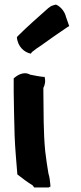

<svg xmlns="http://www.w3.org/2000/svg" viewBox="-20 -797 356 841"><path d="M40 -395C41 -331 42 -267 44 -204C46 -146 52 -86 56 -33C79 -15 99 0 123 15C125 18 127 21 130 24H194L198 21L200 24C201 19 201 13 200 7L198 -10V-11C197 -18 195 -28 192 -38C187 -67 182 -101 178 -135C170 -216 171 -308 170 -395V-412C176 -423 181 -441 175 -461L172 -460C151 -462 133 -466 112 -470C80 -488 50 -462 40 -454ZM54 -634C57 -593 87 -567 115 -562L120 -569C134 -580 147 -590 162 -599L163 -600C198 -625 236 -652 272 -676L283 -683L269 -723C265 -742 249 -767 225 -777C218 -775 209 -773 203 -770L202 -769L192 -762C147 -722 100 -681 58 -639Z"/></svg>

Font: Hussar Pisanka
Style: Bd
Weight: 700
Designer: Robert Jablonski
Foundry: Cannot Into Space Fonts
Version: Version 1.070